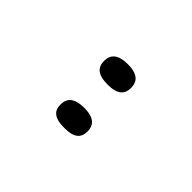

<svg xmlns="http://www.w3.org/2000/svg" viewBox="10 -928 467 467"><g transform="rotate(-45 243.5 -694.5)"><path d="M318 -648C338 -648 353 -659 353 -694C353 -730 338 -741 318 -741C297 -741 283 -730 283 -694C283 -659 297 -648 318 -648ZM168 -648C188 -648 203 -659 203 -694C203 -730 188 -741 168 -741C147 -741 134 -730 134 -694C134 -659 147 -648 168 -648Z"/></g></svg>

Font: Noto Serif Myanmar Condensed Light
Style: Regular
Weight: 300
Width: 3
Designer: Ben Mitchell and the Monotype Design Team
Foundry: Monotype Imaging Inc.
Version: Version 2.106